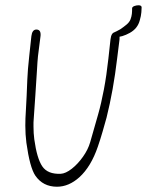

<svg xmlns="http://www.w3.org/2000/svg" viewBox="-20 -691 557 728"><path d="M196 17Q143 17 114 -25Q93 -56 80 -150Q78 -166 77 -182Q76 -198 76 -215Q76 -242 78 -270Q80 -298 81 -327Q82 -350 83.5 -388Q85 -426 91 -480L99 -554Q102 -579 118 -579Q138 -579 133 -549L124 -478Q122 -459 120 -422Q118 -385 114 -329L108 -242Q107 -234 107 -226.5Q107 -219 107 -211Q107 -186 110 -163Q120 -90 140.5 -60Q161 -30 210 -32Q229 -33 252 -51Q275 -69 294.5 -96.5Q314 -124 322 -152L352 -257Q364 -299 374 -352Q384 -405 391 -469L399 -542Q402 -569 418 -569Q436 -569 433 -540L424 -468Q417 -409 407 -353Q397 -297 384 -245Q377 -220 369 -192Q361 -164 351 -135Q338 -97 320.5 -68Q303 -39 281 -19Q241 17 196 17ZM417 -550Q407 -550 407 -560Q407 -566 413.5 -568.5Q420 -571 436 -580Q448 -588 459.5 -597.5Q471 -607 475 -618Q479 -629 480 -638.5Q481 -648 481 -661Q483 -666 490.5 -668.5Q498 -671 505 -671Q517 -671 517 -663Q517 -658 516 -644.5Q515 -631 510 -614Q502 -583 472.5 -566.5Q443 -550 417 -550Z"/></svg>

Font: Square Peg
Style: Regular
Weight: 400
Designer: Robert E. Leuschke
Foundry: Robert E. Leuschke
Version: Version 1.010; ttfautohint (v1.8.4.7-5d5b)